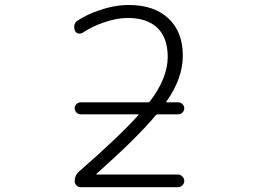

<svg xmlns="http://www.w3.org/2000/svg" viewBox="-20 -784 1040 782"><path d="M308.6 -318.4Q298.8 -318.4 291.5 -325.7Q284.2 -333 284.2 -342.8Q284.2 -352.5 291.5 -359.9Q298.8 -367.2 308.6 -367.2H584Q587.9 -367.2 590.8 -371.1Q663.1 -466.8 663.1 -551.8Q663.1 -629.9 621.1 -670.4Q579.1 -710.9 500 -710.9Q454.1 -710.9 399.4 -691.4Q356.4 -676.8 316.4 -650.4Q307.6 -645.5 297.9 -647.9Q288.1 -650.4 285.2 -660.2Q282.2 -666 282.2 -672.9Q282.2 -677.7 283.2 -682.6Q286.1 -693.4 295.9 -700.2Q336.9 -726.6 384.8 -742.2Q447.3 -763.7 504.9 -763.7Q607.4 -763.7 666 -709Q724.6 -654.3 724.6 -557.6Q724.6 -464.8 658.2 -371.1Q655.3 -367.2 660.2 -367.2H706.1Q715.8 -367.2 723.1 -359.9Q730.5 -352.5 730.5 -342.8Q730.5 -333 723.1 -325.7Q715.8 -318.4 706.1 -318.4H623Q618.2 -318.4 615.2 -315.4Q537.1 -221.7 373 -76.2Q372.1 -75.2 372.6 -74.2Q373 -73.2 375 -73.2H705.1Q714.8 -73.2 722.7 -65.4Q730.5 -57.6 730.5 -47.4Q730.5 -37.1 722.7 -29.3Q714.8 -21.5 705.1 -21.5H308.6Q298.8 -21.5 291.5 -28.8Q284.2 -36.1 284.2 -45.9Q284.2 -70.3 302.7 -85.9Q466.8 -229.5 543.9 -315.4Q544.9 -316.4 544.4 -317.4Q543.9 -318.4 543 -318.4Z"/></svg>

Font: Rounded-L Mgen+ 1mn light
Style: Regular
Weight: 200
Designer: [Source Han Sans]
Ryoko NISHIZUKA  (kana & ideographs); Paul D. Hunt (Latin, Greek & Cyrillic); Wenlong ZHANG  (bopomofo
Version: Version 1.059.20150602